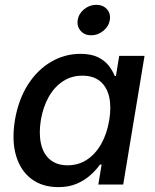

<svg xmlns="http://www.w3.org/2000/svg" viewBox="-20 -768 645 799"><path d="M222.7 10.7Q156.2 10.7 110.8 -23.4Q65.4 -57.6 46.9 -119.9Q28.3 -182.1 42 -267.6Q56.6 -353.5 95.9 -415.3Q135.3 -477.1 192.1 -510.5Q249 -543.9 314.9 -543.9Q359.9 -543.9 388.4 -529.5Q417 -515.1 433.1 -493.9Q449.2 -472.7 457.5 -451.7H462.4L476.1 -535.6H581.5L492.7 0H389.2L402.8 -83H396Q380.4 -61 356.7 -39.6Q333 -18.1 300 -3.7Q267.1 10.7 222.7 10.7ZM261.2 -80.1Q306.6 -80.1 342.3 -103.8Q377.9 -127.4 401.6 -169.7Q425.3 -211.9 434.6 -268.1Q443.8 -324.2 434.1 -365.7Q424.3 -407.2 396.2 -430.2Q368.2 -453.1 322.8 -453.1Q277.3 -453.1 241.7 -429.7Q206.1 -406.2 182.6 -364.5Q159.2 -322.8 149.9 -268.1Q141.1 -212.4 150.6 -169.9Q160.2 -127.4 188.2 -103.8Q216.3 -80.1 261.2 -80.1ZM359.4 -621.1Q332 -621.1 315.7 -639.6Q299.3 -658.2 303.2 -684.6Q307.6 -711.4 330.3 -729.7Q353 -748 380.9 -748Q408.7 -748 425 -729.7Q441.4 -711.4 437 -684.6Q432.6 -658.2 409.9 -639.6Q387.2 -621.1 359.4 -621.1Z"/></svg>

Font: Inter 20pt Medium
Style: Italic
Weight: 500
Italic angle: -9.3988°
Version: Version 4.001;git-66647c0bb